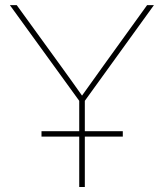

<svg xmlns="http://www.w3.org/2000/svg" viewBox="-20 -748 656 768"><path d="M296.9 0V-344.7L19.5 -727.5H46.9L223.1 -484.4Q246.1 -453.1 268.1 -421.9Q290 -390.6 312.5 -359.4H303.7Q326.2 -390.6 348.4 -421.9Q370.6 -453.1 393.1 -484.4L568.4 -727.5H595.7L319.3 -344.7V0ZM146 -201.7V-223.1H471.2V-201.7Z"/></svg>

Font: Inter 24pt Thin
Style: Regular
Weight: 250
Designer: Rasmus Andersson
Foundry: rsms
Version: Version 4.001;git-66647c0bb